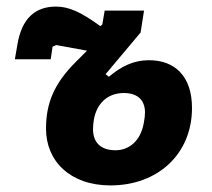

<svg xmlns="http://www.w3.org/2000/svg" viewBox="-20 -548 640 580"><path d="M313.9 12.1C456 12.1 560 -82 560 -221.9C560 -317.8 508.2 -366.1 430 -366.1C383.9 -366.1 346.9 -348 308.9 -316.1L299 -323.9L404.8 -449.9L415.1 -516H296.2L289.1 -474.1L283 -469.1C225.1 -511 188.9 -528.1 149.1 -528.1C85.9 -528.1 46.2 -491.8 33 -415.8L24.9 -369H133.2L138.8 -407L149.9 -411.9L242.9 -394.9L209.2 -361.2C143.1 -295.1 119 -236.2 119 -159.1C119 -62.1 191.1 12.1 313.9 12.1ZM261 -158C261 -169 262.1 -176.8 263.8 -187.9C272 -233 302.9 -267 354 -267C393.1 -267 418 -247.9 418 -208.1C418 -198.9 416.9 -190 414.1 -175.1C404.1 -121.1 369 -94.1 328.8 -94.1C285.9 -94.1 261 -116.1 261 -158Z"/></svg>

Font: Margiela Mono Italic Bold It
Style: Regular
Weight: 700
Designer: Mike Abbink, Paul van der Laan, Pieter van Rosmalen
Foundry: Bold Monday
Version: Version 2.003 2021